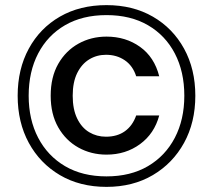

<svg xmlns="http://www.w3.org/2000/svg" viewBox="-20 -725 831 750"><path d="M396 5Q292 5 214 -41Q136 -87 92.5 -167Q49 -247 49 -351Q49 -455 92.5 -535Q136 -615 214 -660Q292 -705 396 -705Q499 -705 577 -660Q655 -615 699 -535Q743 -455 743 -351Q743 -247 699 -167Q655 -87 577 -41Q499 5 396 5ZM396 -121Q336 -121 286.5 -148.5Q237 -176 207.5 -227.5Q178 -279 178 -351Q178 -424 207.5 -475.5Q237 -527 286.5 -554.5Q336 -582 396 -582Q471 -582 527 -542Q583 -502 602 -427H512Q499 -468 467.5 -489.5Q436 -511 394 -511Q358 -511 328.5 -493Q299 -475 281.5 -439.5Q264 -404 264 -351Q264 -298 281.5 -262Q299 -226 328.5 -208.5Q358 -191 394 -191Q438 -191 468 -212.5Q498 -234 512 -274H602Q583 -203 527 -162Q471 -121 396 -121ZM396 -36Q490 -36 558 -76Q626 -116 663 -187Q700 -258 700 -351Q700 -445 663 -516Q626 -587 558 -626.5Q490 -666 396 -666Q302 -666 234 -626.5Q166 -587 129 -516Q92 -445 92 -351Q92 -258 129 -187Q166 -116 234 -76Q302 -36 396 -36Z"/></svg>

Font: DMSans_18ptMedium
Style: Regular
Weight: 500
Designer: Colophon Foundry, Jonny Pinhorn
Foundry: Colophon Foundry
Version: Version 4.004;gftools[0.9.30]